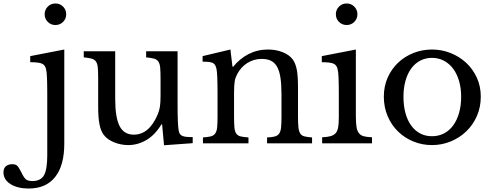

<svg xmlns="http://www.w3.org/2000/svg" viewBox="-157 -825 2835 1105"><path d="M213 2Q213 127 160.5 193.5Q108 260 8 260Q-56 260 -96.5 234.5Q-137 209 -137 167Q-137 144 -123.5 132Q-110 120 -86 120Q-68 120 -58.5 128.5Q-49 137 -34 167Q-20 197 -8 207Q4 217 29 217Q77 217 96 184Q115 151 115 68V-280Q115 -338 113.5 -375.5Q112 -413 108 -427Q103 -450 85 -458.5Q67 -467 17 -467V-502L213 -540ZM100 -743Q100 -769 118 -787Q136 -805 162 -805Q188 -805 206 -787Q224 -769 224 -743Q224 -717 206 -699Q188 -681 162 -681Q136 -681 118 -699Q100 -717 100 -743Z M767 -370Q767 -411 765 -434.5Q763 -458 754.5 -470.5Q746 -483 729.5 -487.5Q713 -492 684 -495V-530H865V-223Q865 -166 866.5 -130Q868 -94 871 -76Q873 -63 877.5 -55.5Q882 -48 891 -43.5Q900 -39 914.5 -37.5Q929 -36 952 -36V-1L787 11L776 -109H772Q734 -47 684.5 -18.5Q635 10 581 10Q539 10 499.5 -6Q460 -22 440 -49Q423 -71 415.5 -110Q408 -149 408 -211V-370Q408 -411 406 -434.5Q404 -458 395.5 -470.5Q387 -483 370.5 -487.5Q354 -492 325 -495V-530H506V-257Q506 -148 531.5 -99Q557 -50 613 -50Q701 -50 750 -165Q755 -177 758 -187Q761 -197 763 -209Q765 -221 766 -236Q767 -251 767 -272Z M1190 -157Q1190 -116 1192 -92.5Q1194 -69 1202.5 -56.5Q1211 -44 1227.5 -40Q1244 -36 1273 -34V0H1011V-34Q1039 -36 1055.5 -40Q1072 -44 1081 -56Q1090 -68 1092.5 -90Q1095 -112 1095 -150V-283Q1095 -402 1089 -428Q1086 -441 1081.5 -449.5Q1077 -458 1068 -462.5Q1059 -467 1045 -468.5Q1031 -470 1009 -470V-502L1169 -540L1181 -441H1185Q1223 -488 1274 -514Q1325 -540 1385 -540Q1431 -540 1469 -525Q1507 -510 1527 -484Q1544 -461 1551 -424.5Q1558 -388 1558 -324V-157Q1558 -116 1560.5 -92.5Q1563 -69 1571 -56.5Q1579 -44 1595.5 -40Q1612 -36 1639 -34V0H1380V-34Q1408 -35 1424.5 -39.5Q1441 -44 1449.5 -56Q1458 -68 1460.5 -90.5Q1463 -113 1463 -150V-282Q1463 -339 1457 -378Q1451 -417 1437.5 -441Q1424 -465 1402 -475.5Q1380 -486 1349 -486Q1304 -486 1266.5 -462.5Q1229 -439 1208 -398Q1203 -388 1199.5 -379Q1196 -370 1194 -358Q1192 -346 1191 -330.5Q1190 -315 1190 -291Z M1891 -159Q1891 -120 1894.5 -96.5Q1898 -73 1908 -59.5Q1918 -46 1936 -41Q1954 -36 1984 -35V0H1697V-35Q1727 -36 1746 -41.5Q1765 -47 1775.5 -59.5Q1786 -72 1789.5 -94.5Q1793 -117 1793 -152V-280Q1793 -338 1791.5 -375.5Q1790 -413 1786 -427Q1781 -450 1763 -458.5Q1745 -467 1695 -467V-502L1891 -540ZM1776 -743Q1776 -769 1794 -787Q1812 -805 1838 -805Q1864 -805 1882 -787Q1900 -769 1900 -743Q1900 -717 1882 -699Q1864 -681 1838 -681Q1812 -681 1794 -699Q1776 -717 1776 -743Z M2329 -540Q2386 -540 2437 -519.5Q2488 -499 2526.5 -463Q2565 -427 2587.5 -377.5Q2610 -328 2610 -269Q2610 -208 2587.5 -157Q2565 -106 2526.5 -69Q2488 -32 2437 -11Q2386 10 2329 10Q2273 10 2222.5 -10.5Q2172 -31 2134 -68Q2096 -105 2074 -156.5Q2052 -208 2052 -269Q2052 -328 2074 -378Q2096 -428 2134 -464Q2172 -500 2222.5 -520Q2273 -540 2329 -540ZM2329 -492Q2292 -492 2261.5 -476Q2231 -460 2209.5 -430.5Q2188 -401 2176.5 -359.5Q2165 -318 2165 -268Q2165 -216 2176.5 -174Q2188 -132 2209.5 -102.5Q2231 -73 2261 -57Q2291 -41 2329 -41Q2367 -41 2398 -57Q2429 -73 2451 -103Q2473 -133 2485 -175Q2497 -217 2497 -268Q2497 -318 2485 -359Q2473 -400 2451 -429.5Q2429 -459 2398 -475.5Q2367 -492 2329 -492Z"/></svg>

Font: Libre Baskerville
Style: Regular
Weight: 400
Designer: Pablo Impallari, Rodrigo Fuenzalida
Foundry: Pablo Impallari, Rodrigo Fuenzalida
Version: Version 1.000; ttfautohint (v0.93) -l 8 -r 50 -G 200 -x 14 -